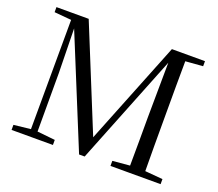

<svg xmlns="http://www.w3.org/2000/svg" viewBox="-121 -898 1216 1069"><g transform="rotate(20 487.5 -364.0)"><path d="M728 0H924V-30L819 -39C818 -137 818 -236 818 -337V-391C818 -491 818 -592 819 -690L922 -698V-728H726L482 -117L233 -728H42V-698L143 -689L141 -41L41 -30V0H286V-30L180 -41V-387L175 -650L441 0H474L733 -650L730 -325C730 -236 730 -137 729 -39L627 -30V0Z"/></g></svg>

Font: Noto Serif CJK KR
Style: Regular
Weight: 400
Designer: Ryoko NISHIZUKA 西塚涼子 (kana & ideographs); Frank Grießhammer (Latin, Greek & Cyrillic); Wenlong ZHANG 张文龙 (bopomofo); San
Foundry: Adobe
Version: Version 2.001;hotconv 1.1.0;makeotfexe 2.6.0